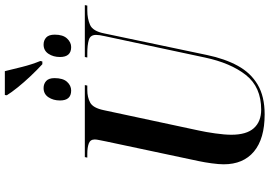

<svg xmlns="http://www.w3.org/2000/svg" viewBox="-176 -900 1086 773"><g transform="rotate(-90 366.5 -513.0)"><path d="M495 -885Q472 -906 447 -932.5Q422 -959 401.5 -984.5Q381 -1010 370 -1028L371 -1036H467Q474 -1007 484 -967Q494 -927 508 -893L506 -885ZM389 -769Q349 -769 349 -814Q349 -841 362 -860.5Q375 -880 399 -880Q416 -880 427.5 -869.5Q439 -859 439 -836Q439 -802 424 -785.5Q409 -769 389 -769ZM564 -769Q524 -769 524 -814Q524 -841 537 -860.5Q550 -880 574 -880Q591 -880 602.5 -869.5Q614 -859 614 -835Q614 -802 598.5 -785.5Q583 -769 564 -769ZM293 10Q195 10 143.5 -33Q92 -76 92 -155Q92 -174 96 -203.5Q100 -233 105 -256L184 -628Q187 -644 189.5 -655.5Q192 -667 192 -674Q192 -692 176 -698Q160 -704 134 -704H119L121 -714H411L409 -704H391Q362 -704 340.5 -692.5Q319 -681 310 -638L228 -255Q222 -228 216.5 -189.5Q211 -151 211 -124Q211 -63 237.5 -33.5Q264 -4 312 -4Q403 -4 451.5 -65.5Q500 -127 522 -231L608 -634Q613 -656 613 -669Q613 -692 592.5 -698Q572 -704 539 -704H522L524 -714H733L731 -704H711Q679 -704 653.5 -693Q628 -682 619 -636L532 -222Q517 -150 488.5 -98Q460 -46 412.5 -18Q365 10 293 10Z"/></g></svg>

Font: Noto Serif Display Condensed SemiBold
Style: Italic
Weight: 600
Width: 3
Italic angle: -12°
Designer: Monotype Design Team
Foundry: Monotype Imaging Inc.
Version: Version 2.009